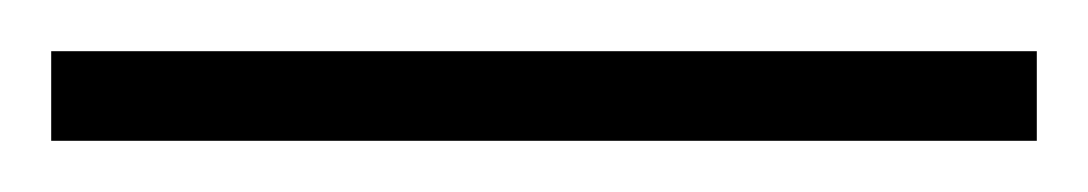

<svg xmlns="http://www.w3.org/2000/svg" viewBox="-20 -10 425 75"><path d="M0 10H385V45H0Z"/></svg>

Font: Chakra Petch ExtraLight
Style: Regular
Weight: 275
Designer: Katatrad Aksorn Co.,Ltd.
Foundry: Cadson Demak Co.,Ltd.
Version: Version 1.000; ttfautohint (v1.6)